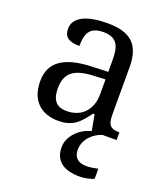

<svg xmlns="http://www.w3.org/2000/svg" viewBox="-143 -644 849 982"><g transform="rotate(20 281.5 -153.0)"><path d="M147 -145C147 -184.1 156.2 -214.4 179.7 -234.9C203.1 -255.4 240.2 -266.6 296.9 -269L360.8 -272V-190.9C360.8 -106 309.6 -51.8 228 -51.8C172.9 -51.8 147 -82.5 147 -145ZM49.8 -149.9C49.8 -40 116.2 9.8 205.1 9.8C288.1 9.8 319.3 -30.3 360.8 -85.9H369.1L384.8 0H386.2C324.2 14.6 268.1 67.9 268.1 129.9C268.1 206.5 320.3 240.2 405.3 240.2C429.7 240.2 462.4 234.4 482.4 224.1V169.9C457.5 175.3 437 178.2 419.4 178.2C378.4 178.2 350.1 159.2 350.1 115.2C350.1 52.7 400.9 13.2 443.4 0H520V-42H517.1C473.1 -42 455.1 -57.6 455.1 -113.8V-373C455.1 -500.5 394 -545.9 272 -545.9C170.9 -545.9 91.8 -518.6 91.8 -450.2C91.8 -403.8 121.6 -387.2 176.8 -387.2C176.8 -449.2 190.4 -496.1 268.1 -496.1C349.6 -496.1 360.8 -446.3 360.8 -373V-313L277.8 -310.1C125 -305.7 49.8 -255.9 49.8 -149.9Z"/></g></svg>

Font: The Erased English
Style: Regular
Weight: 400
Designer: Monotype Design team + ligartures altered by 180 Amsterdam
Foundry: Monotype Imaging Inc.
Version: Version 1.030;Glyphs 3.1.2 (3151)